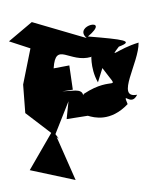

<svg xmlns="http://www.w3.org/2000/svg" viewBox="-120 -841 866 1011"><g transform="rotate(-10 313.5 -335.5)"><path d="M211 -230 324 -228C354 -213 436 -174 541 -252C523 -332 555 -231 599 -292C481 -290 639 -458 654 -561C537 -547 483 -498 548 -558C635 -574 580 -591 397 -639C540 -721 325 -712 389 -632L119 -765L-17 -686L88 -630L17 -449L2 -299L153 -135L128 -184L-27 1L202 94L139 -162L237 -321ZM443 -462C519 -310 496 -421 323 -345C253 -253 374 -354 283 -370L214 -378L270 -377L274 -506L190 -505C224 -646 277 -517 395 -530C404 -558 376 -478 407 -392Z"/></g></svg>

Font: Asimov Silicon
Style: Regular
Weight: 400
Designer: Google
Version: Version 2.000980; 2014